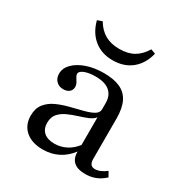

<svg xmlns="http://www.w3.org/2000/svg" viewBox="-152 -742 825 868"><g transform="rotate(30 260.5 -308.0)"><path d="M190.3 11.3Q133.9 11.3 100.8 -17.3Q67.7 -46 67.7 -95.2Q67.7 -133.1 86.7 -156.9Q105.6 -180.6 135.9 -194.4Q166.1 -208.1 200 -216.5Q233.9 -225 264.1 -232.7Q294.4 -240.3 313.7 -251.2Q333.1 -262.1 333.1 -280.6V-312.1Q333.1 -352.4 308.1 -373.4Q283.1 -394.4 233.9 -394.4Q200 -394.4 177.4 -385.5Q154.8 -376.6 154.8 -362.9Q154.8 -355.6 160.5 -346.8Q166.1 -337.9 171.8 -327.8Q177.4 -317.7 177.4 -306.5Q177.4 -290.3 165.7 -280.6Q154 -271 134.7 -271Q112.1 -271 98 -285.5Q83.9 -300 83.9 -322.6Q83.9 -352.4 107.3 -375.8Q130.6 -399.2 170.2 -412.9Q209.7 -426.6 259.7 -426.6Q311.3 -426.6 344.8 -411.3Q378.2 -396 394.4 -362.9Q410.5 -329.8 410.5 -277.4V-66.9Q410.5 -47.6 417.7 -38.7Q425 -29.8 439.5 -29.8Q453.2 -29.8 468.1 -36.3Q483.1 -42.7 497.6 -54L512.1 -28.2Q490.3 -8.1 466.1 1.6Q441.9 11.3 412.1 11.3Q332.3 11.3 332.3 -59.7Q306.5 -25 270.6 -6.9Q234.7 11.3 190.3 11.3ZM222.6 -37.9Q255.6 -37.9 283.9 -52.4Q312.1 -66.9 333.1 -94.4V-238.7Q322.6 -225 301.2 -216.1Q279.8 -207.3 253.6 -199.2Q227.4 -191.1 203.6 -180.2Q179.8 -169.4 164.1 -151.6Q148.4 -133.9 148.4 -104Q148.4 -72.6 167.7 -55.2Q187.1 -37.9 222.6 -37.9ZM262.9 -496Q204.8 -496 165.3 -528.2Q125.8 -560.5 111.3 -617.7L136.3 -626.6Q158.1 -590.3 188.7 -573Q219.4 -555.6 262.9 -555.6Q308.1 -555.6 338.3 -573Q368.5 -590.3 390.3 -626.6L414.5 -617.7Q400.8 -560.5 361.3 -528.2Q321.8 -496 262.9 -496Z"/></g></svg>

Font: Playfair 12pt
Style: Regular
Weight: 400
Designer: Claus Eggers Sørensen
Foundry: Claus Eggers Sørensen
Version: Version 2.000;gftools[0.9.28]